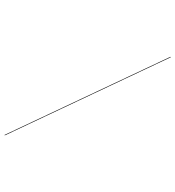

<svg xmlns="http://www.w3.org/2000/svg" viewBox="-246 -908 1083 1185"><g transform="rotate(30 295.0 -315.0)"><path d="M-30 150 616 -780H620L-26 150Z"/></g></svg>

Font: Bodoni Moda 72pt Medium
Style: Italic
Weight: 500
Italic angle: -13°
Designer: Owen Earl
Foundry: indestructible type
Version: Version 2.004